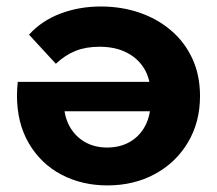

<svg xmlns="http://www.w3.org/2000/svg" viewBox="-20 -566 671 594"><path d="M312.3 7.6Q233.2 7.6 169.8 -25.9Q106.4 -59.4 69.4 -122.3Q32.5 -185.2 32.5 -271.2Q32.5 -280.2 33.2 -291.7Q33.9 -303.1 34.9 -312.7H472.2V-221.8H117.5L177.7 -249Q177.7 -207.8 194.6 -176.3Q211.6 -144.9 241.7 -127.2Q271.9 -109.6 311.6 -109.6Q351.6 -109.6 382.1 -127.2Q412.5 -144.9 429.3 -176.9Q446 -209 446 -250.8V-275.2Q446 -320.2 426.6 -352.9Q407.1 -385.5 371.8 -403.4Q336.4 -421.4 288 -421.4Q245.5 -421.4 213.3 -408.4Q181.1 -395.3 152.8 -368.7L69.8 -458.7Q108.2 -501.5 166.3 -523.7Q224.4 -545.9 291.8 -545.9Q355.8 -545.9 411.4 -526.9Q466.9 -507.9 509.2 -471.8Q551.5 -435.7 575.1 -384.6Q598.8 -333.5 598.8 -268.8Q598.8 -188.2 561.6 -125.7Q524.5 -63.2 459.6 -27.8Q394.7 7.6 312.3 7.6Z"/></svg>

Font: Montserrat Thin
Style: Regular
Weight: 100
Designer: Julieta Ulanovsky
Foundry: Julieta Ulanovsky
Version: Version 9.000